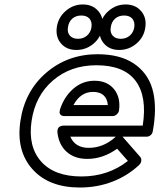

<svg xmlns="http://www.w3.org/2000/svg" viewBox="-20 -814 718 865"><path d="M71.8 -268.1Q91.3 -402.8 188.2 -486.3Q285.2 -569.8 420.9 -569.8Q425.3 -569.8 434.1 -569.3Q442.9 -568.8 446.8 -568.8Q539.1 -563.5 596.7 -517.8Q654.3 -472.2 670.7 -397Q687 -321.8 668 -221.2Q666 -210.9 658 -204.6Q649.9 -198.2 640.1 -198.2H532.2L534.2 -195.8L611.8 -106.9Q617.7 -100.1 616.5 -89.6Q615.2 -79.1 607.9 -71.8Q555.2 -22 486.6 4.4Q418 30.8 339.8 30.8Q199.7 30.8 126 -52Q52.2 -134.8 71.8 -268.1ZM122.1 -268.1Q105.5 -153.8 165.3 -86.4Q225.1 -19 347.2 -19Q466.8 -19 556.2 -88.9L507.8 -144Q443.8 -98.1 373 -98.1Q316.4 -98.1 280.8 -129.6Q245.1 -161.1 238.8 -216.8Q237.8 -226.1 240.2 -232.4Q242.7 -238.8 246.3 -241.7Q250 -244.6 255.6 -246.3Q261.2 -248 263.2 -248Q265.1 -248 268.1 -248H623Q643.6 -378.9 591.1 -449.5Q538.6 -520 414.1 -520Q298.3 -520 218.5 -451.4Q138.7 -382.8 122.1 -268.1ZM235.8 -690.9Q242.2 -735.4 275.9 -764.6Q309.6 -793.9 353 -793.9Q397 -793.9 422.6 -764.4Q448.2 -734.9 441.9 -690.9Q436 -647 402.1 -617.9Q368.2 -588.9 324.2 -588.9Q280.3 -588.9 255.1 -617.9Q230 -647 235.8 -690.9ZM250 -319.8Q268.1 -377 309.6 -413.6Q351.1 -450.2 405.8 -450.2Q462.9 -450.2 493.7 -412.4Q524.4 -374.5 516.1 -315.9Q514.6 -306.6 506.1 -298.8Q497.6 -291 486.8 -291H271Q258.8 -291 253.2 -296.9Q247.6 -302.7 248.5 -309.3Q249.5 -315.9 250 -319.8ZM286.1 -690.9Q282.2 -668 294.7 -653.6Q307.1 -639.2 331.1 -639.2Q355 -639.2 371.6 -653.3Q388.2 -667.5 392.1 -690.9Q395.5 -715.8 383.1 -730Q370.6 -744.1 346.2 -744.1Q321.8 -744.1 305.7 -730Q289.6 -715.8 286.1 -690.9ZM296.9 -198.2Q318.4 -147.9 379.9 -147.9Q445.3 -147.9 499 -195.8L501 -198.2ZM311 -340.8H465.8Q463.4 -369.6 446.5 -384.8Q429.7 -399.9 398.9 -399.9Q342.8 -399.9 311 -340.8ZM429.2 -690.9Q435.5 -735.4 469 -764.6Q502.4 -793.9 545.9 -793.9Q589.8 -793.9 615.5 -764.4Q641.1 -734.9 634.8 -690.9Q628.9 -647 595 -617.9Q561 -588.9 517.1 -588.9Q473.6 -588.9 448.5 -617.7Q423.3 -646.5 429.2 -690.9ZM479 -690.9Q475.1 -668 487.5 -653.6Q500 -639.2 523.9 -639.2Q547.9 -639.2 564.5 -653.3Q581.1 -667.5 585 -690.9Q588.4 -715.8 575.9 -730Q563.5 -744.1 539.1 -744.1Q514.6 -744.1 498.5 -730Q482.4 -715.8 479 -690.9Z"/></svg>

Font: Trueno Bold Outline
Style: Italic
Weight: 700
Width: 6
Designer: Julieta Ulanovsky
Foundry: Julieta Ulanovsky
Version: Version 3.001b | FøM Fix